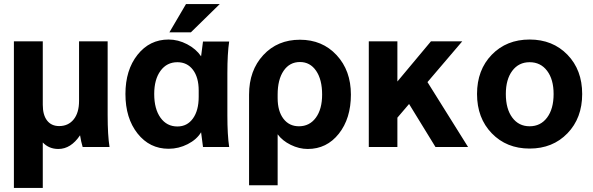

<svg xmlns="http://www.w3.org/2000/svg" viewBox="-20 -718 2898 938"><path d="M47.9 200.2V-516.1H189V-206.1Q189 -156.2 210 -129.2Q231 -102.1 269 -102.1Q313.5 -102.1 339.8 -134.5Q366.2 -167 366.2 -225.1V-516.1H505.9V-155.8Q505.9 -57.1 515.1 0H383.8Q376 -25.4 371.1 -57.1Q326.2 9.8 265.1 9.8Q219.2 9.8 189 -22V200.2Z M592.8 -258.8Q592.8 -376 651.9 -450.4Q710.9 -524.9 803.7 -524.9Q850.1 -524.9 894 -502Q938 -479 962.4 -442.9Q964.8 -463.9 971.7 -515.1H1099.6Q1090.8 -457 1090.8 -359.9V-154.8Q1090.8 -58.1 1099.6 0H971.7Q964.4 -52.7 962.4 -71.8Q941.4 -36.6 897.2 -13.9Q853 8.8 803.7 8.8Q710.9 8.8 651.9 -65.9Q592.8 -140.6 592.8 -258.8ZM950.7 -245.1V-275.9Q950.7 -339.8 922.6 -377Q894.5 -414.1 846.7 -414.1Q794.9 -414.1 764.2 -372.1Q733.4 -330.1 733.4 -258.8Q733.4 -185.5 764.2 -142.8Q794.9 -100.1 846.7 -100.1Q894.5 -100.1 922.6 -139.2Q950.7 -178.2 950.7 -245.1ZM888.7 -698.2H1053.7L912.6 -560.1H807.6Z M1336.4 -255.9V-238.8Q1336.4 -175.3 1364.5 -138.2Q1392.6 -101.1 1440.4 -101.1Q1492.2 -101.1 1522.9 -142.8Q1553.7 -184.6 1553.7 -255.9Q1553.7 -329.1 1524.4 -372.1Q1495.1 -415 1445.3 -415Q1395 -415 1365.7 -372.3Q1336.4 -329.6 1336.4 -255.9ZM1694.3 -255.9Q1694.3 -139.2 1635.3 -64.7Q1576.2 9.8 1483.4 9.8Q1441.4 9.8 1400.1 -10.5Q1358.9 -30.8 1336.4 -62V187H1196.8V-255.9Q1196.8 -374 1266.4 -449Q1335.9 -523.9 1445.3 -523.9Q1554.7 -523.9 1624.5 -448.7Q1694.3 -373.5 1694.3 -255.9Z M1781.7 0V-516.1H1921.4V-319.8L2085.4 -516.1H2238.3L2068.4 -316.9L2266.6 0H2107.4L1978.5 -210L1921.4 -143.1V0Z M2752.2 -450.7Q2824.2 -376.5 2824.2 -258.8Q2824.2 -141.1 2752.2 -66.7Q2680.2 7.8 2567.4 7.8Q2454.6 7.8 2382.6 -66.7Q2310.5 -141.1 2310.5 -258.8Q2310.5 -376.5 2382.6 -450.7Q2454.6 -524.9 2567.4 -524.9Q2680.2 -524.9 2752.2 -450.7ZM2451.2 -258.8Q2451.2 -186 2482.7 -143.6Q2514.2 -101.1 2567.4 -101.1Q2621.1 -101.1 2652.8 -143.6Q2684.6 -186 2684.6 -258.8Q2684.6 -330.1 2652.8 -372.1Q2621.1 -414.1 2567.4 -414.1Q2514.2 -414.1 2482.7 -372.1Q2451.2 -330.1 2451.2 -258.8Z"/></svg>

Font: LT Superior
Style: Bold
Weight: 400
Designer: Daniel Lyons
Foundry: LyonsType
Version: Version 1.000